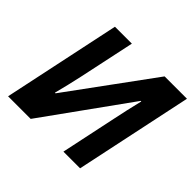

<svg xmlns="http://www.w3.org/2000/svg" viewBox="-169 -906 1099 1099"><g transform="rotate(45 380.0 -357.0)"><path d="M26 0H209L582 -519L586 -518C570 -451 557 -395 545 -336L474 0H609L760 -714H579L206 -204H201C214 -253 231 -325 242 -376L314 -714H177Z"/></g></svg>

Font: BC Sans
Style: Bold Italic
Weight: 700
Italic angle: -12°
Designer: Monotype Design Team
Province of B.C.
Foundry: Monotype Imaging Inc.
Version: Version 2.000;GOOG;noto-source:20170915:90ef993387c0